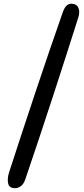

<svg xmlns="http://www.w3.org/2000/svg" viewBox="-20 -864 442 1008"><path d="M59 124Q28 124 22.8 98.8Q17.5 73.5 27 43Q94.5 -165.5 165.5 -378.2Q236.5 -591 309 -798Q317.5 -823 329 -833.8Q340.5 -844.5 353.5 -844.5Q381.5 -844.5 391.2 -823.5Q401 -802.5 391 -772Q324.5 -562 254.5 -347.5Q184.5 -133 113 77Q104.5 102 89.8 113Q75 124 59 124Z"/></svg>

Font: Kablammo
Style: Regular
Weight: 400
Designer: Travis Kochel, Lizy Gershenzon, Daria Petrova, Ethan Cohen
Foundry: Vectro Type Foundry
Version: Version 1.002